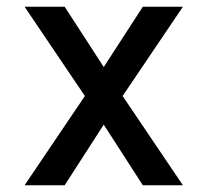

<svg xmlns="http://www.w3.org/2000/svg" viewBox="-20 -550 616 570"><path d="M53 0H172L288 -180L404 0H523L344 -265L523 -530H404L288 -351L172 -530H53L232 -265Z"/></svg>

Font: Iosevka Sparkle Medium
Style: Regular
Weight: 500
Designer: Belleve Invis
Foundry: Belleve Invis
Version: Version 4.5.0; ttfautohint (v1.8.3)